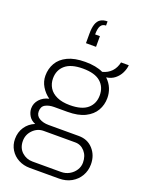

<svg xmlns="http://www.w3.org/2000/svg" viewBox="-181 -899 877 1165"><g transform="rotate(20 258.0 -316.5)"><path d="M164 182Q124 182 91 164.5Q58 147 39 116Q20 85 20 47Q20 3 42.5 -30.5Q65 -64 104 -80Q76 -91 62.5 -114Q49 -137 49 -161Q49 -194 72 -219.5Q95 -245 132 -253Q101 -275 81.5 -307.5Q62 -340 62 -377Q62 -422 83 -458.5Q104 -495 148.5 -516.5Q193 -538 262 -538Q297 -538 326 -532.5Q355 -527 378 -516Q413 -525 435.5 -548.5Q458 -572 466 -609H516Q514 -584 501.5 -558.5Q489 -533 466.5 -515Q444 -497 412 -493Q438 -468 450 -438.5Q462 -409 462 -377Q462 -333 441 -296.5Q420 -260 376 -238Q332 -216 262 -216H178Q144 -216 121 -203.5Q98 -191 98 -159Q98 -131 122.5 -116.5Q147 -102 183 -102H378Q435 -102 470.5 -62.5Q506 -23 506 35Q506 76 486.5 109.5Q467 143 432.5 162.5Q398 182 353 182ZM167 140H351Q380 140 404 126.5Q428 113 442.5 90.5Q457 68 457 42Q457 -2 432 -30Q407 -58 371 -58H167Q127 -58 98 -28.5Q69 1 69 42Q69 87 98 113.5Q127 140 167 140ZM262 -259Q339 -259 376 -291Q413 -323 413 -377Q413 -431 376 -463Q339 -495 262 -495Q186 -495 148.5 -463Q111 -431 111 -377Q111 -344 127.5 -317Q144 -290 178 -274.5Q212 -259 262 -259ZM304 -815V-788Q281 -788 270.5 -770.5Q260 -753 260 -715H291V-646H226V-707Q226 -745 234 -769Q242 -793 259.5 -804Q277 -815 304 -815Z"/></g></svg>

Font: Archivo SemiBold Thin
Style: Regular
Weight: 250
Version: Version 2.001